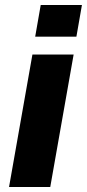

<svg xmlns="http://www.w3.org/2000/svg" viewBox="-20 -744 346 764"><path d="M120 -598 142 -724H306L284 -598ZM16 0 109 -527H273L180 0Z"/></svg>

Font: Archivo SemiBold ExtraBold
Style: Italic
Weight: 800
Italic angle: -10°
Version: Version 2.001